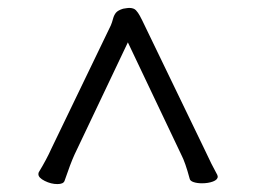

<svg xmlns="http://www.w3.org/2000/svg" viewBox="-20 -722 640 485"><path d="M143 -265Q140 -257 125 -257Q109 -257 93 -265Q77 -273 77 -282Q77 -285 78 -287Q98 -320 110 -347L260 -658Q263 -665 265.5 -674.5Q268 -684 273 -690Q278 -696 291 -700Q303 -702 306 -702Q318 -702 323.5 -696Q329 -690 333 -682.5Q337 -675 339 -671L497 -344Q515 -305 529 -280L530 -276Q530 -268 518 -263.5Q506 -259 490 -259Q478 -259 469 -262Q460 -265 459 -271Q448 -312 438 -331L303 -615L168 -331Q158 -309 143 -265Z"/></svg>

Font: Fusion Kai T
Style: Regular
Weight: 400
Designer: Fontworks Inc.
Version: Version 24.134;May 13, 2024